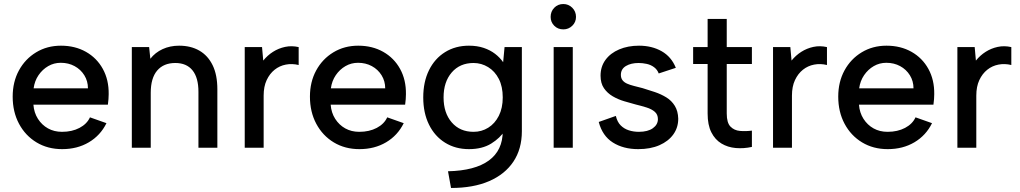

<svg xmlns="http://www.w3.org/2000/svg" viewBox="-20 -734 5068 954"><path d="M289 7Q217 7 161.5 -26.5Q106 -60 74.5 -119Q43 -178 43 -254Q43 -327 74 -384Q105 -441 159.5 -474Q214 -507 283 -507Q353 -507 407 -476.5Q461 -446 491 -391.5Q521 -337 520 -266Q520 -254 519 -241.5Q518 -229 516 -214H146Q149 -174 168.5 -143.5Q188 -113 218.5 -96Q249 -79 288 -79Q338 -79 375 -98.5Q412 -118 427 -151L509 -122Q479 -61 421.5 -27Q364 7 289 7ZM417 -295Q417 -331 399 -360Q381 -389 350.5 -405.5Q320 -422 282 -422Q248 -422 219.5 -405.5Q191 -389 171.5 -360.5Q152 -332 147 -295Z M635 -500H721L727 -442Q751 -473 788 -490Q825 -507 870 -507Q928 -507 970.5 -482.5Q1013 -458 1036.5 -410Q1060 -362 1060 -290V0H966V-278Q966 -348 936.5 -384.5Q907 -421 851 -421Q793 -421 761 -383.5Q729 -346 729 -273V0H635Z M1196 -500H1282L1288 -433Q1309 -459 1336.5 -476.5Q1364 -494 1396.5 -501Q1429 -508 1464 -500V-411Q1431 -419 1400 -413Q1369 -407 1344.5 -387.5Q1320 -368 1305 -336Q1290 -304 1290 -259V0H1196Z M1766 7Q1694 7 1638.5 -26.5Q1583 -60 1551.5 -119Q1520 -178 1520 -254Q1520 -327 1551 -384Q1582 -441 1636.5 -474Q1691 -507 1760 -507Q1830 -507 1884 -476.5Q1938 -446 1968 -391.5Q1998 -337 1997 -266Q1997 -254 1996 -241.5Q1995 -229 1993 -214H1623Q1626 -174 1645.5 -143.5Q1665 -113 1695.5 -96Q1726 -79 1765 -79Q1815 -79 1852 -98.5Q1889 -118 1904 -151L1986 -122Q1956 -61 1898.5 -27Q1841 7 1766 7ZM1894 -295Q1894 -331 1876 -360Q1858 -389 1827.5 -405.5Q1797 -422 1759 -422Q1725 -422 1696.5 -405.5Q1668 -389 1648.5 -360.5Q1629 -332 1624 -295Z M2487 -500H2573V-82Q2573 6 2531 69Q2489 132 2410.5 166Q2332 200 2221 200L2206 117Q2340 114 2409 63.5Q2478 13 2478 -82V-87L2489 -86Q2465 -48 2420.5 -20.5Q2376 7 2310 7Q2243 7 2191.5 -25Q2140 -57 2111.5 -115Q2083 -173 2083 -250Q2083 -327 2111.5 -385Q2140 -443 2191.5 -475Q2243 -507 2310 -507Q2351 -507 2383.5 -496Q2416 -485 2440 -466.5Q2464 -448 2480 -425ZM2184 -250Q2184 -173 2224.5 -126Q2265 -79 2333 -79Q2373 -79 2406 -99.5Q2439 -120 2458.5 -158.5Q2478 -197 2478 -250Q2478 -304 2458.5 -342Q2439 -380 2405.5 -400.5Q2372 -421 2333 -421Q2265 -421 2224.5 -374Q2184 -327 2184 -250Z M2731 -500H2826V0H2731ZM2779 -588Q2752 -588 2734 -606Q2716 -624 2716 -650Q2716 -677 2734 -695.5Q2752 -714 2779 -714Q2805 -714 2823.5 -695.5Q2842 -677 2842 -650Q2842 -624 2823.5 -606Q2805 -588 2779 -588Z M3040 -158Q3047 -128 3064 -111Q3081 -94 3104.5 -86.5Q3128 -79 3154 -79Q3199 -79 3224 -97Q3249 -115 3249 -142Q3249 -165 3233.5 -178.5Q3218 -192 3192.5 -200Q3167 -208 3138 -215Q3112 -222 3081.5 -231Q3051 -240 3024.5 -255.5Q2998 -271 2981 -295.5Q2964 -320 2964 -358Q2964 -403 2988.5 -436.5Q3013 -470 3056.5 -488.5Q3100 -507 3155 -507Q3219 -507 3267.5 -479.5Q3316 -452 3338 -397L3253 -369Q3246 -388 3230 -400Q3214 -412 3193.5 -416.5Q3173 -421 3153 -421Q3115 -421 3090 -406Q3065 -391 3065 -362Q3065 -346 3073 -335.5Q3081 -325 3095.5 -318.5Q3110 -312 3130 -307Q3150 -302 3173 -296Q3203 -287 3234 -276.5Q3265 -266 3291 -250Q3317 -234 3333 -208Q3349 -182 3350 -144Q3350 -100 3325.5 -66Q3301 -32 3256.5 -12.5Q3212 7 3151 7Q3077 7 3025 -26Q2973 -59 2955 -128Z M3496 -500V-640H3591V-500H3716V-416H3591V-170Q3591 -124 3609.5 -105Q3628 -86 3656.5 -83.5Q3685 -81 3716 -85V-4Q3675 5 3635.5 1.5Q3596 -2 3564.5 -21Q3533 -40 3514.5 -76.5Q3496 -113 3496 -170V-416H3424V-500Z M3821 -500H3907L3913 -433Q3934 -459 3961.5 -476.5Q3989 -494 4021.5 -501Q4054 -508 4089 -500V-411Q4056 -419 4025 -413Q3994 -407 3969.5 -387.5Q3945 -368 3930 -336Q3915 -304 3915 -259V0H3821Z M4391 7Q4319 7 4263.5 -26.5Q4208 -60 4176.5 -119Q4145 -178 4145 -254Q4145 -327 4176 -384Q4207 -441 4261.5 -474Q4316 -507 4385 -507Q4455 -507 4509 -476.5Q4563 -446 4593 -391.5Q4623 -337 4622 -266Q4622 -254 4621 -241.5Q4620 -229 4618 -214H4248Q4251 -174 4270.5 -143.5Q4290 -113 4320.5 -96Q4351 -79 4390 -79Q4440 -79 4477 -98.5Q4514 -118 4529 -151L4611 -122Q4581 -61 4523.5 -27Q4466 7 4391 7ZM4519 -295Q4519 -331 4501 -360Q4483 -389 4452.5 -405.5Q4422 -422 4384 -422Q4350 -422 4321.5 -405.5Q4293 -389 4273.5 -360.5Q4254 -332 4249 -295Z M4737 -500H4823L4829 -433Q4850 -459 4877.5 -476.5Q4905 -494 4937.5 -501Q4970 -508 5005 -500V-411Q4972 -419 4941 -413Q4910 -407 4885.5 -387.5Q4861 -368 4846 -336Q4831 -304 4831 -259V0H4737Z"/></svg>

Font: Albert Sans Medium
Style: Regular
Weight: 500
Designer: Andreas Rasmussen
Foundry: a.Foundry
Version: Version 1.025